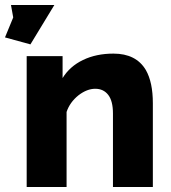

<svg xmlns="http://www.w3.org/2000/svg" viewBox="-52 -750 684 770"><path d="M-8 -730 1 -680 -32 -600 70 -572 166 -730ZM533 -469Q494 -535 403 -535Q334 -535 281 -509.5Q228 -484 199 -437V-525H55V0H215V-301Q228 -340 263 -368Q297 -394 330 -394Q363 -394 382 -369.5Q401 -345 401 -295V0H561V-336Q561 -420 533 -469Z"/></svg>

Font: RT Raleway ExtraBold
Style: Regular
Weight: 400
Designer: Matt McInerney, Pablo Impallari, Rodrigo Fuenzalida — Edited by Milan Moffatt in April 2016
Foundry: Matt McInerney, Pablo Impallari, Rodrigo Fuenzalida — Edited by Milan Moffatt in April 2016
Version: Version 3.001